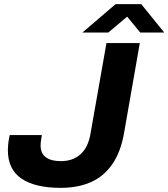

<svg xmlns="http://www.w3.org/2000/svg" viewBox="-20 -895 813 927"><path d="M273 12Q150 12 84 -32.5Q18 -77 18 -170Q18 -183 19.5 -199Q21 -215 27 -243H182Q178 -220 177 -209.5Q176 -199 176 -192Q176 -155 201 -136Q226 -117 274 -117Q332 -117 369 -150.5Q406 -184 417 -250L494 -687H655L579 -253Q563 -161 522 -102Q481 -43 418.5 -15.5Q356 12 273 12ZM378 -738 538 -875H662L773 -738H657L569 -845H630L503 -738Z"/></svg>

Font: Archivo SemiExpanded
Style: Bold Italic
Weight: 700
Width: 6
Italic angle: -10°
Designer: Hector Gatti
Foundry: Omnibus-Type
Version: Version 2.001